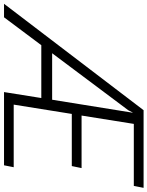

<svg xmlns="http://www.w3.org/2000/svg" viewBox="61 -844 751 978"><g transform="rotate(90 437.0 -355.5)"><path d="M790.5 0H417.5L447.8 -189.9H178.7L36.6 0H-32.2L509.8 -710.9H905.3L895.5 -661.1H579.6L537.1 -395H804.7L794.4 -345.2H528.8L481.4 -49.3H800.3ZM219.7 -245.1H456.5L522.5 -654.8L521.5 -655.3L510.7 -633.8Z"/></g></svg>

Font: Franko
Style: Light Italic
Weight: 300
Designer: Google
Version: Version 1.200310; 2013